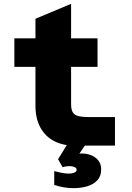

<svg xmlns="http://www.w3.org/2000/svg" viewBox="-20 -760 690 1002"><path d="M368 0Q308 0 262 -24Q216 -48 190.5 -95Q165 -142 165 -208V-662L351 -740V-217Q351 -188 360 -173.5Q369 -159 390 -154Q411 -149 444 -149H580V0ZM55 -411V-560H489V-411ZM363 222Q342 222 315.5 218Q289 214 263 205V133Q277 137 299.5 141.5Q322 146 339 146Q355 146 367.5 141Q380 136 380 126Q380 117 369 112Q358 107 343 107Q333 107 323.5 108.5Q314 110 307 113L283 71L346 -31L427 -6L394 42Q397 42 400 41.5Q403 41 405 41Q433 41 456.5 50.5Q480 60 494 78.5Q508 97 508 124Q508 160 487.5 181.5Q467 203 434 212.5Q401 222 363 222Z"/></svg>

Font: Azeret Mono ExtraBold
Style: Regular
Weight: 800
Designer: Martin Vácha
Foundry: Displaay
Version: Version 1.002